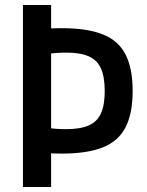

<svg xmlns="http://www.w3.org/2000/svg" viewBox="-20 -750 590 770"><path d="M228 -134Q201 -134 173.5 -135.5Q146 -137 122 -139L165 -238Q185 -235 204.5 -233.5Q224 -232 245 -232Q302 -232 336 -247Q370 -262 385 -295.5Q400 -329 400 -385Q400 -441 385 -475Q370 -509 336 -524Q302 -539 245 -539Q224 -539 204.5 -537.5Q185 -536 165 -533L122 -631Q146 -634 173.5 -635.5Q201 -637 228 -637Q330 -637 392.5 -612Q455 -587 483.5 -531.5Q512 -476 512 -385Q512 -295 483.5 -239.5Q455 -184 392.5 -159Q330 -134 228 -134ZM72 0V-730H185V0Z"/></svg>

Font: M PLUS Code Latin SemiExpanded Medium
Style: Regular
Weight: 500
Width: 6
Designer: Coji Morishita
Foundry: UNDERFOREST DESIGN
Version: Version 1.002; ttfautohint (v1.8.3)